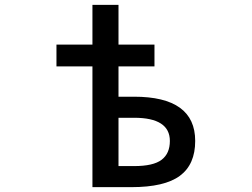

<svg xmlns="http://www.w3.org/2000/svg" viewBox="-20 -771 1040 792"><path d="M468.8 -372.1H533.2Q785.2 -372.1 785.2 -189.5Q785.2 -92.8 722.2 -45.9Q659.2 1 521.5 1H361.3V-497.1H212.9V-586.9H361.3V-751H468.8V-586.9H617.2V-497.1H468.8ZM468.8 -85.9H533.2Q612.3 -85.9 646.5 -111.8Q680.7 -137.7 680.7 -189.5Q680.7 -285.2 533.2 -285.2H468.8Z"/></svg>

Font: Gen Shin Gothic Monospace Medium
Style: Regular
Weight: 500
Designer: [Source Han Sans]
Ryoko NISHIZUKA  (kana & ideographs); Paul D. Hunt (Latin, Greek & Cyrillic); Wenlong ZHANG  (bopomofo
Version: Version 1.002.20150607